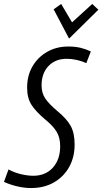

<svg xmlns="http://www.w3.org/2000/svg" viewBox="-38 -939 517 970"><path d="M119 11Q85 11 49 2.5Q13 -6 -18 -20L5 -83Q34 -67 68 -59Q102 -51 130 -51Q192 -51 229 -92Q266 -133 266 -200Q266 -244 248 -273.5Q230 -303 192 -334Q143 -375 121 -409.5Q99 -444 99 -496Q99 -557 126 -603.5Q153 -650 200 -677Q247 -704 307 -704Q342 -704 369 -697.5Q396 -691 421 -679L398 -620Q377 -630 350.5 -636Q324 -642 299 -642Q242 -642 207 -605.5Q172 -569 172 -507Q172 -469 191 -441Q210 -413 254 -376Q299 -339 319 -303Q339 -267 339 -209Q339 -145 311.5 -95.5Q284 -46 234.5 -17.5Q185 11 119 11ZM311 -744 233 -892 271 -919 326 -826 428 -919 459 -890Z"/></svg>

Font: Ubuntu Sans Condensed
Style: Italic
Weight: 400
Width: 3
Italic angle: -13.5°
Designer: Dalton Maag Ltd
Foundry: Dalton Maag Ltd
Version: Version 1.006; ttfautohint (v1.8.4.7-5d5b)